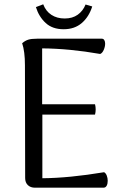

<svg xmlns="http://www.w3.org/2000/svg" viewBox="-20 -873 577 893"><path d="M481 -32Q481 -18 476 -9Q471 0 461 0H143Q122 0 109.5 -12Q97 -24 97 -45L96 -569Q96 -634 83 -672Q97 -684 111.5 -688.5Q126 -693 152 -693H454Q461 -693 465 -686.5Q469 -680 469 -670Q469 -656 462.5 -641Q456 -626 446 -622Q303 -647 176 -648V-388H422Q425 -376 425 -364Q425 -352 422 -340H177V-44Q302 -45 464 -72Q472 -68 476.5 -56.5Q481 -45 481 -32ZM276 -737Q224 -737 192.5 -766Q161 -795 147 -840L181 -853Q193 -821 219 -804Q245 -787 281 -787Q317 -787 341.5 -804.5Q366 -822 378 -852L409 -843Q394 -795 360.5 -766Q327 -737 276 -737Z"/></svg>

Font: Arima Madurai
Style: Regular
Weight: 400
Designer: Joana Correia and Natanael Gama
Foundry: NDISCOVER
Version: Version 1.020